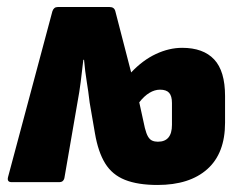

<svg xmlns="http://www.w3.org/2000/svg" viewBox="-20 -518 685 546"><path d="M428 8Q372 8 335.5 -6.5Q299 -21 279 -53.5Q259 -86 250 -139L235 -226Q231 -260 226.5 -287Q222 -314 219 -348H217Q213 -313 209.5 -285Q206 -257 200 -225L163 -11Q160 0 149 0H13Q-1 0 3 -15L129 -486Q133 -498 144 -498H292Q305 -498 308 -486L353 -312Q386 -347 423.5 -364.5Q461 -382 498 -382Q558 -382 589 -349Q620 -316 620 -245V-169Q620 -82 569.5 -37Q519 8 428 8ZM429 -115Q449 -115 459 -127Q469 -139 469 -163V-225Q469 -245 461 -254Q453 -263 435 -263Q420 -263 405 -254Q390 -245 376 -227L392 -154Q396 -138 401 -129.5Q406 -121 413 -118Q420 -115 429 -115Z"/></svg>

Font: Sofia Sans Condensed Black
Style: Regular
Weight: 900
Designer: Botio Nikoltchev, Ani Petrova
Foundry: lettersoup
Version: Version 4.101